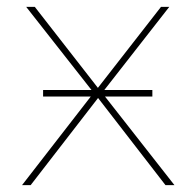

<svg xmlns="http://www.w3.org/2000/svg" viewBox="-20 -537 568 557"><path d="M44 0 255 -272 254 -265 56 -517H81L268 -277H260L447 -517H471L271 -261L272 -273L486 0H460L262 -256H267L69 0ZM105 -257V-276H422V-257Z"/></svg>

Font: Montserrat Alternates Thin
Style: Regular
Weight: 100
Designer: Julieta Ulanovsky
Foundry: Julieta Ulanovsky
Version: Version 9.000